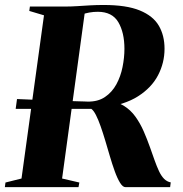

<svg xmlns="http://www.w3.org/2000/svg" viewBox="-41 -770 751 790"><path d="M-21 0 -18.5 -19 47.5 -35.5 140 -707 79.5 -725 82 -743H222Q252 -743 278 -744.8Q304 -746.5 330 -748Q356 -749.5 385.5 -749.5Q479.5 -749.5 534.2 -727Q589 -704.5 612.5 -664.2Q636 -624 636 -569.5Q636 -511.5 609.2 -460.2Q582.5 -409 526.5 -373.5Q470.5 -338 381.5 -327L401 -355Q440 -352.5 468.2 -335Q496.5 -317.5 516.2 -290Q536 -262.5 550.2 -229.8Q564.5 -197 576 -164.5Q586 -136 595 -110.8Q604 -85.5 613.2 -65.8Q622.5 -46 634.2 -34.2Q646 -22.5 661.5 -19.5L659 0H475Q464 0 452.8 -18.2Q441.5 -36.5 431 -65.8Q420.5 -95 411 -127.5Q401.5 -160 392 -191.8Q382.5 -223.5 373 -250.5Q363.5 -277.5 354 -296.2Q344.5 -315 335 -322Q325 -322 312.5 -322Q300 -322 279.5 -322Q259 -322 226.5 -322Q194 -322 144.2 -322Q94.5 -322 23.5 -322L29 -362.5Q88.5 -360 131.8 -358.2Q175 -356.5 205 -355.5Q235 -354.5 255 -354Q275 -353.5 287 -353Q299 -352.5 306 -352.5Q313 -352.5 318.5 -352Q361.5 -351 390.8 -370.8Q420 -390.5 437.8 -423Q455.5 -455.5 463.2 -494.2Q471 -533 471 -569Q471 -636 445.8 -678.8Q420.5 -721.5 361.5 -721.5Q353 -721.5 344 -720.8Q335 -720 326.8 -718.5Q318.5 -717 311 -715Q303.5 -713 297.5 -710L309.5 -730.5L214.5 -35.5L285.5 -19L282 0Z"/></svg>

Font: Merriweather 144pt ExtraBold
Style: Italic
Weight: 800
Italic angle: -7.8°
Version: Version 2.101